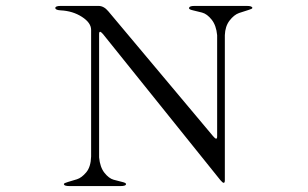

<svg xmlns="http://www.w3.org/2000/svg" viewBox="-20 -638 1040 649"><path d="M315 -106Q318 -73 333 -54Q348 -35 364 -30.5Q380 -26 393 -23Q406 -20 406 -16Q406 -9 387 -9H215Q196 -9 196 -16Q196 -19 210 -23L240 -32Q256 -37 271.5 -55.5Q287 -74 288 -109V-537Q288 -561 257 -581Q226 -601 185 -603Q167 -604 167 -611Q167 -618 185 -618H313Q331 -618 346 -600L700 -178Q714 -161 714 -177V-519Q711 -552 695.5 -571.5Q680 -591 663 -595.5Q646 -600 632.5 -603Q619 -606 619 -610Q619 -618 637 -618H814Q833 -618 833 -611Q833 -608 819 -604Q805 -600 788 -594Q771 -588 756 -568.5Q741 -549 740 -519V-29Q740 -11 725 -29L328 -523Q315 -538 315 -523Z"/></svg>

Font: cwTeXMing
Style: Medium
Weight: 500
Version: Version 1.17